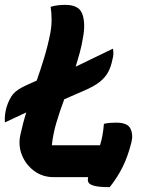

<svg xmlns="http://www.w3.org/2000/svg" viewBox="-51 -728 621 789"><path d="M170 0Q124 0 89.5 -25.5Q55 -51 39 -91Q23 -131 33 -175Q38 -198 44 -221Q50 -244 57 -266L-31 -225Q-33 -257 -24 -288Q-13 -322 2.5 -341Q18 -360 58 -378L100 -397Q116 -443 130.5 -490.5Q145 -538 155 -588Q161 -618 161 -647Q161 -676 157 -700Q174 -705 189 -706.5Q204 -708 218 -708Q274 -708 287.5 -670Q301 -632 290 -573Q285 -542 277 -512.5Q269 -483 260 -454L413 -528Q418 -508 411 -483Q405 -453 393 -431Q381 -409 357.5 -390.5Q334 -372 291 -354L213 -320Q195 -272 181 -225Q167 -178 162 -131H360Q366 -150 370 -171.5Q374 -193 376 -219Q387 -222 399.5 -223Q412 -224 427 -224Q473 -224 485 -199.5Q497 -175 489 -143Q475 -87 454 -44Q433 -1 400 41Q358 41 338 36Q318 31 313 22.5Q308 14 311 2V0Z"/></svg>

Font: Recursive Sn Csl St
Style: Bold Italic
Weight: 700
Italic angle: -15°
Version: Version 1.079;hotconv 1.0.112;makeotfexe 2.5.65598; ttfautoh